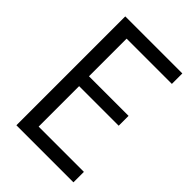

<svg xmlns="http://www.w3.org/2000/svg" viewBox="-216 -819 909 909"><g transform="rotate(45 238.5 -364.5)"><path d="M70 0V-729H452V-659H133L149 -674V-55L133 -70H452V0ZM133 -341V-407H414V-341Z"/></g></svg>

Font: Mona Sans SemiCondensed
Style: Regular
Weight: 400
Width: 4
Designer: Deni Anggara
Foundry: GitHub
Version: Version 2.000